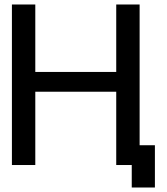

<svg xmlns="http://www.w3.org/2000/svg" viewBox="-20 -734 742 854"><path d="M601 -714V-88H669V100H566V0H497V-326H137V0H33V-714H137V-414H497V-714Z"/></svg>

Font: Non Bureau
Style: Regular
Weight: 400
Designer: Jona Saucedo
Foundry: Non Foundry
Version: Version 1.000; ttfautohint (v1.8.4)